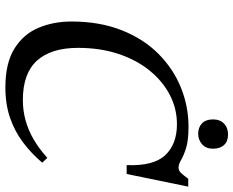

<svg xmlns="http://www.w3.org/2000/svg" viewBox="-97 -760 868 714"><g transform="rotate(90 337.0 -403.0)"><path d="M305 11Q215 11 161 -22.5Q107 -56 83.5 -112Q60 -168 60 -234Q60 -339 92 -420.5Q124 -502 179.5 -557.5Q235 -613 305 -641.5Q375 -670 451 -670Q502 -670 530.5 -661Q559 -652 575 -642.5Q591 -633 603 -633Q615 -633 624 -643Q633 -653 645 -669H674L627 -440H594Q598 -540 557 -583.5Q516 -627 442 -627Q384 -627 333 -600.5Q282 -574 242.5 -525.5Q203 -477 180.5 -409.5Q158 -342 158 -259Q158 -159 205.5 -106.5Q253 -54 352 -54Q391 -54 427.5 -64Q464 -74 499 -94.5Q534 -115 567 -145L585 -126Q551 -86 510 -55Q469 -24 418.5 -6.5Q368 11 305 11ZM477 -706Q454 -706 439 -720Q424 -734 424 -761Q424 -787 439.5 -802Q455 -817 480 -817Q506 -817 519.5 -802Q533 -787 533 -761Q533 -735 516.5 -720.5Q500 -706 477 -706Z"/></g></svg>

Font: STIX Two Text
Style: Italic
Weight: 400
Italic angle: -12°
Designer: Ross Mills, John Hudson & Paul Hanslow, Tiro Typeworks Ltd; with prior portions MicroPress Inc. and Coen Hoffman, Elsevi
Foundry: Tiro Typeworks Ltd
Version: Version 2.13 b171